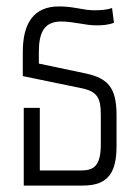

<svg xmlns="http://www.w3.org/2000/svg" viewBox="-20 -578 427 598"><path d="M54 0H238C319 0 343 -43 343 -124V-219C343 -304 317 -334 248 -349L101 -380V-416C101 -474 116 -511 170 -511C210 -511 245 -499 280 -499C298 -499 316 -500 335 -507L329 -553C312 -547 292 -546 273 -546C238 -546 211 -558 164 -558C85 -558 51 -506 51 -416V-341L235 -303C284 -293 294 -271 294 -221V-129C294 -62 273 -47 232 -47H104V-242H54Z"/></svg>

Font: Noto Sans Thai Looped ExtraCondensed Light
Style: Regular
Weight: 300
Width: 2
Designer: Sasikarn Vongin, Ben Mitchell
Foundry: The Fontpad Ltd
Version: Version 1.001